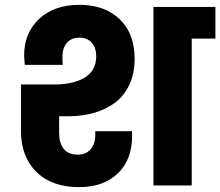

<svg xmlns="http://www.w3.org/2000/svg" viewBox="-20 -769 913 796"><path d="M307.1 6.8Q194.8 6.8 130.9 -56.2Q66.9 -119.1 66.9 -227.1V-418.9H206.1Q241.2 -418.9 270.5 -424.8Q299.8 -430.7 325 -443.6Q350.1 -456.5 364.5 -479.7Q378.9 -502.9 378.9 -535.2Q378.9 -570.3 360.6 -591.6Q342.3 -612.8 309.1 -612.8Q275.9 -612.8 257.3 -591.3Q238.8 -569.8 238.8 -534.2Q238.8 -516.6 240.2 -500H83Q83 -500.5 81.5 -515.9Q80.1 -531.2 80.1 -539.1Q80.1 -632.3 142.3 -690.7Q204.6 -749 309.1 -749Q413.1 -749 475.6 -689.9Q538.1 -630.9 538.1 -524.9Q538.1 -465.3 516.8 -418.9Q495.6 -372.6 458 -344.2Q420.4 -315.9 371.6 -301.5Q322.8 -287.1 265.1 -287.1H225.1V-216.8Q225.1 -177.2 243.7 -152.6Q262.2 -127.9 303.2 -127.9Q336.9 -127.9 356 -150.4Q375 -172.9 375 -209V-225.1H526.9Q527.8 -215.3 527.8 -207Q527.8 -106.9 468.5 -50Q409.2 6.8 307.1 6.8ZM616.2 0V-740.2H873V-608.9H774.9V0Z"/></svg>

Font: SVN-Poppins
Style: Bold
Weight: 700
Designer: Ninad Kale (Devanagari), Jonny Pinhorn (Latin)
Foundry: Indian Type Foundry
Version: Version 3.200;PS 1.000;hotconv 16.6.54;makeotf.lib2.5.65590